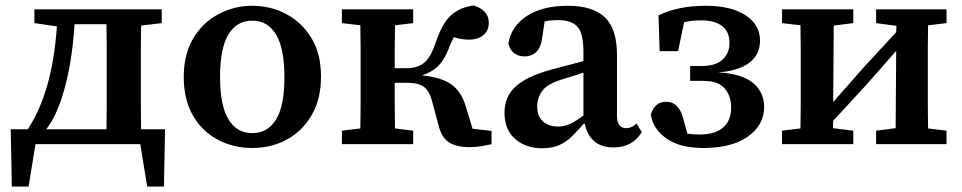

<svg xmlns="http://www.w3.org/2000/svg" viewBox="-20 -524 3498 698"><path d="M207 -176Q196 -141 182 -110.5Q168 -80 148 -54H367Q368 -92 368 -135.5Q368 -179 368 -215V-274Q368 -310 368 -353.5Q368 -397 367 -436H251Q242 -289 207 -176ZM105 -440V-490H568V-440L493 -431Q492 -393 492 -351Q492 -309 492 -274V-215Q492 -179 492 -135.5Q492 -92 493 -54H580L576 154H515L490 0H109L84 154H23L19 -54H81Q125 -121 151.5 -213Q178 -305 187 -428Z M897 14Q829 14 772 -16Q715 -46 681.5 -104Q648 -162 648 -244Q648 -327 682.5 -384.5Q717 -442 774 -472.5Q831 -503 897 -503Q964 -503 1020.5 -473Q1077 -443 1112 -386Q1147 -329 1147 -246Q1147 -164 1113 -105.5Q1079 -47 1022.5 -16.5Q966 14 897 14ZM897 -40Q953 -40 983.5 -89.5Q1014 -139 1014 -243Q1014 -348 983.5 -398.5Q953 -449 897 -449Q841 -449 810.5 -399Q780 -349 780 -244Q780 -140 810.5 -90Q841 -40 897 -40Z M1575 -66 1550 -159Q1540 -195 1520 -209Q1500 -223 1462 -223H1415Q1415 -180 1415 -137Q1415 -94 1416 -57L1482 -49V0H1223V-49L1290 -57Q1291 -95 1291 -137.5Q1291 -180 1291 -215V-274Q1291 -309 1291 -351.5Q1291 -394 1290 -432L1223 -440V-490H1482V-440L1416 -432Q1415 -394 1415 -351Q1415 -308 1415 -276H1459Q1497 -276 1521.5 -295.5Q1546 -315 1565 -372Q1588 -440 1619.5 -468.5Q1651 -497 1701 -504Q1727 -497 1742 -481Q1757 -465 1757 -441Q1757 -413 1737.5 -396.5Q1718 -380 1685 -380Q1654 -380 1630 -389Q1625 -379 1620 -368.5Q1615 -358 1610 -344Q1594 -304 1571.5 -282.5Q1549 -261 1514 -250Q1585 -243 1621 -217Q1657 -191 1673 -138L1698 -56L1767 -48V0Q1751 4 1730 7.5Q1709 11 1688 11Q1640 11 1613 -6Q1586 -23 1575 -66Z M2210 12Q2167 12 2140.5 -10.5Q2114 -33 2106 -74H2102Q2080 -49 2059.5 -28.5Q2039 -8 2013 3.5Q1987 15 1950 15Q1892 15 1853 -18.5Q1814 -52 1814 -114Q1814 -150 1830 -179Q1846 -208 1884.5 -231.5Q1923 -255 1992 -273Q2020 -280 2047 -287.5Q2074 -295 2101 -302V-335Q2101 -402 2079.5 -426.5Q2058 -451 2008 -451Q1996 -451 1984.5 -450Q1973 -449 1960 -446L1952 -393Q1948 -354 1931 -336.5Q1914 -319 1888 -319Q1863 -319 1848 -331.5Q1833 -344 1828 -366Q1839 -429 1895.5 -466Q1952 -503 2045 -503Q2134 -503 2178.5 -461.5Q2223 -420 2223 -324V-104Q2223 -79 2232 -68.5Q2241 -58 2257 -58Q2277 -58 2294 -75L2313 -44Q2280 12 2210 12ZM1933 -137Q1933 -101 1954 -82.5Q1975 -64 2009 -64Q2032 -64 2052.5 -73.5Q2073 -83 2101 -104V-260Q2081 -253 2061.5 -247Q2042 -241 2022 -235Q1968 -218 1950.5 -192.5Q1933 -167 1933 -137Z M2537 14Q2452 14 2403 -20.5Q2354 -55 2346 -107Q2351 -127 2365 -140.5Q2379 -154 2402 -154Q2426 -154 2441.5 -137.5Q2457 -121 2464 -92L2479 -38Q2500 -35 2524 -35Q2579 -35 2608.5 -60Q2638 -85 2638 -134Q2638 -175 2614.5 -202.5Q2591 -230 2537 -230H2489V-284H2531Q2582 -284 2607 -307.5Q2632 -331 2632 -368Q2632 -409 2605 -429.5Q2578 -450 2530 -450Q2492 -450 2467 -443L2445 -338H2378L2374 -468Q2405 -484 2449 -493.5Q2493 -503 2546 -503Q2638 -503 2690.5 -468.5Q2743 -434 2743 -377Q2743 -325 2703.5 -295.5Q2664 -266 2591 -261Q2677 -256 2717.5 -222.5Q2758 -189 2758 -135Q2758 -70 2699.5 -28Q2641 14 2537 14Z M3165 -440V-490H3421V-440L3354 -432Q3353 -394 3353 -351.5Q3353 -309 3353 -274V-215Q3353 -180 3353 -137.5Q3353 -95 3354 -57L3421 -49V0H3165V-49L3236 -58L3238 -339L3128 -214L3009 -85L3008 -58L3082 -49V0H2823V-49L2890 -57Q2891 -95 2891 -137.5Q2891 -180 2891 -215V-274Q2891 -309 2891 -351.5Q2891 -394 2890 -432L2823 -440V-490H3082V-440L3011 -431L3009 -153L3118 -277L3238 -407L3239 -430Z"/></svg>

Font: Source Serif 4 SmText Semibold
Style: Regular
Weight: 600
Designer: Frank Grießhammer
Foundry: Adobe
Version: Version 4.005;hotconv 1.1.0;makeotfexe 2.6.0